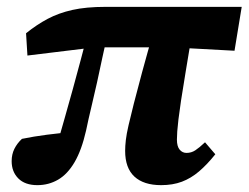

<svg xmlns="http://www.w3.org/2000/svg" viewBox="-20 -525 725 560"><path d="M89 15Q53 15 33.5 -4.5Q14 -24 14 -55Q14 -75 22 -91Q30 -107 44 -120Q78 -127 116.5 -132Q155 -137 193 -140L190 -96L144 -94Q156 -137 168.5 -180Q181 -223 192.5 -265.5Q204 -308 215.5 -350.5Q227 -393 238 -436H296Q287 -397 279 -359Q271 -321 263 -284.5Q255 -248 246.5 -213Q238 -178 231 -144Q218 -87 197.5 -52Q177 -17 149.5 -1Q122 15 89 15ZM60 -363 56 -428Q87 -453 119 -470Q151 -487 191 -496Q231 -505 288 -505H685L664 -377L480 -387H257ZM450 15Q399 15 372 -10Q345 -35 345 -85Q345 -99 347 -116.5Q349 -134 355 -160Q361 -186 370.5 -223.5Q380 -261 394.5 -314.5Q409 -368 430 -441L542 -439Q530 -366 521.5 -315.5Q513 -265 508 -231.5Q503 -198 500.5 -177Q498 -156 497 -142Q496 -128 496 -118Q496 -98 504 -88.5Q512 -79 524 -79Q538 -79 549.5 -86.5Q561 -94 578 -110L608 -75Q584 -45 560.5 -25Q537 -5 510.5 5Q484 15 450 15Z"/></svg>

Font: Source Serif 4
Style: Bold Italic
Weight: 700
Italic angle: -12°
Designer: Frank Grießhammer
Foundry: Adobe Systems Incorporated
Version: Version 4.004;hotconv 1.0.116;makeotfexe 2.5.65601